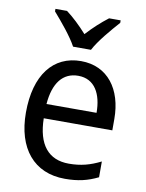

<svg xmlns="http://www.w3.org/2000/svg" viewBox="-87 -828 683 899"><g transform="rotate(10 255.0 -378.0)"><path d="M215 -606H300C323 -651 378 -715 413 -754V-766H358C323 -739 292 -711 257 -673C225 -709 189 -743 158 -766H103V-754C139 -713 191 -651 215 -606ZM264 -546C132 -546 51 -443 51 -264C51 -94 137 10 284 10C347 10 392 -1 441 -25V-100C391 -75 347 -63 290 -63C193 -63 140 -127 138 -252H464V-306C464 -447 391 -546 264 -546ZM263 -476C342 -476 377 -409 377 -320H139C147 -421 190 -476 263 -476Z"/></g></svg>

Font: Noto Sans Ethiopic SemiCondensed
Style: Regular
Weight: 400
Width: 4
Designer: Monotype Design Team
Foundry: Monotype Imaging Inc.
Version: Version 2.102